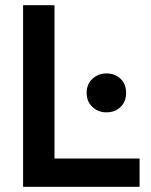

<svg xmlns="http://www.w3.org/2000/svg" viewBox="-20 -720 583 740"><path d="M69 0V-700H190V-109H518V0ZM390 -287Q359 -287 336.5 -307.5Q314 -328 314 -362Q314 -396 336.5 -416.5Q359 -437 390 -437Q423 -437 444.5 -416.5Q466 -396 466 -362Q466 -328 444.5 -307.5Q423 -287 390 -287Z"/></svg>

Font: Space Grotesk SemiBold
Style: Regular
Weight: 600
Designer: Florian Karsten
Foundry: Florian Karsten
Version: Version 2.000